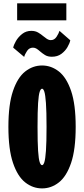

<svg xmlns="http://www.w3.org/2000/svg" viewBox="-20 -1088 490 1120"><path d="M225.5 11Q171.5 11 127 -24Q82.5 -59 55.8 -137.8Q29 -216.5 29 -348Q29 -479 55.8 -557.5Q82.5 -636 127 -671Q171.5 -706 225.5 -706Q279 -706 323.5 -671Q368 -636 394.8 -557.5Q421.5 -479 421.5 -348Q421.5 -216.5 394.8 -137.8Q368 -59 323.5 -24Q279 11 225.5 11ZM225.5 -124.5Q233 -124.5 238.8 -142.2Q244.5 -160 248 -208.2Q251.5 -256.5 251.5 -348Q251.5 -439 248 -487Q244.5 -535 238.8 -552.8Q233 -570.5 225.5 -570.5Q217.5 -570.5 211.5 -552.8Q205.5 -535 202.2 -487Q199 -439 199 -348Q199 -256.5 202.2 -208.2Q205.5 -160 211.5 -142.2Q217.5 -124.5 225.5 -124.5ZM282.5 -757Q258.5 -757 242.5 -767Q226.5 -777 214 -788Q204 -797 194 -803.5Q184 -810 172.5 -810Q150.5 -810 137.8 -790.8Q125 -771.5 121 -756L57 -810Q60 -826 73.2 -849Q86.5 -872 109.2 -890Q132 -908 162.5 -908Q186 -908 202.5 -898.2Q219 -888.5 232.5 -877Q244 -867.5 254.2 -860.8Q264.5 -854 277 -854Q297 -854 309.8 -873.2Q322.5 -892.5 327 -908L390 -853Q386.5 -835.5 373.5 -813Q360.5 -790.5 338 -773.8Q315.5 -757 282.5 -757ZM80 -969.5V-1068.5H367V-969.5Z"/></svg>

Font: Trispace Condensed ExtraBold
Style: Regular
Weight: 800
Width: 3
Designer: Tyler Finck
Foundry: Etcetera Type Company
Version: Version 1.210; ttfautohint (v1.8.3)